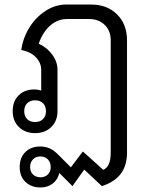

<svg xmlns="http://www.w3.org/2000/svg" viewBox="-20 -578 661 848"><path d="M541 -400V95Q541 153 513.5 189.5Q486 226 430 244L352 171L300 244L242 186Q235 216 212.5 233Q190 250 159 250Q118 250 92.5 225.5Q67 201 67 160Q67 118 92 93.5Q117 69 158 69Q181 69 199.5 77.5Q218 86 235 103L293 161L346 91L436 172Q469 159 469 95V-400Q469 -442 442.5 -468Q416 -494 373 -494H276Q234 -494 201 -464.5Q168 -435 151 -385Q188 -368 211 -336.5Q234 -305 234 -269V-87Q234 -44 206.5 -17Q179 10 135 10Q91 10 63.5 -17Q36 -44 36 -87Q36 -131 62.5 -157Q89 -183 132 -183Q147 -183 162 -178V-269Q162 -301 138 -325.5Q114 -350 74 -357Q81 -409 109 -455Q137 -501 180.5 -529.5Q224 -558 274 -558H382Q453 -558 497 -514.5Q541 -471 541 -400ZM183 -87Q183 -109 170 -122Q157 -135 135 -135Q113 -135 100 -122Q87 -109 87 -87Q87 -65 100 -52Q113 -39 135 -39Q157 -39 170 -52Q183 -65 183 -87ZM204 160Q204 139 191.5 126Q179 113 158 113Q138 113 125.5 126Q113 139 113 160Q113 180 125.5 192.5Q138 205 159 205Q179 205 191.5 192.5Q204 180 204 160Z"/></svg>

Font: Stavian Regular
Style: Regular
Weight: 400
Version: Version 1.000; ttfautohint (v1.6)